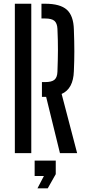

<svg xmlns="http://www.w3.org/2000/svg" viewBox="-20 -820 465 1028"><path d="M301 0 227 -301.5H204.5V-380.5H221.5Q257 -380.5 271.8 -393.2Q286.5 -406 287.5 -435.5Q290 -499.5 290.2 -550.8Q290.5 -602 287.5 -666Q286 -695.5 271.5 -708.2Q257 -721 222 -721H202V-800H222Q302 -800 337.8 -768Q373.5 -736 375.5 -662.5Q378 -595 378 -545Q378 -495 375.5 -439Q372.5 -344.5 310 -317L393 0ZM59.5 0V-800H147.5V0ZM180.5 188.5 215 122.5H165.5V40H278.5V112.5L235.5 188.5Z"/></svg>

Font: Big Shoulders Stencil Text Medium
Style: Regular
Weight: 500
Designer: Patric King
Foundry: XO Type Co
Version: Version 1.000